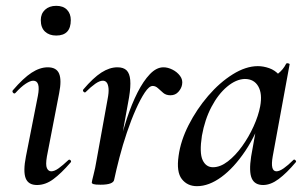

<svg xmlns="http://www.w3.org/2000/svg" viewBox="-20 -626 1055 659"><path d="M107 9Q77 9 68 -14.5Q59 -38 69 -89L110 -297Q120 -349 94 -349Q84 -349 68 -338.5Q52 -328 33 -307Q29 -303 25 -307.5Q21 -312 24 -316Q60 -358 88.5 -376.5Q117 -395 144 -395Q174 -395 183 -373Q192 -351 183 -306L141 -89Q136 -60 141 -49Q146 -38 156 -38Q167 -38 181.5 -48.5Q196 -59 214 -76Q218 -80 222 -76Q226 -72 222 -68Q190 -31 163 -11Q136 9 107 9ZM173 -504Q149 -504 134.5 -517.5Q120 -531 120 -557Q120 -579 134.5 -592.5Q149 -606 173 -606Q197 -606 210 -592.5Q223 -579 223 -557Q223 -504 173 -504Z M372 -10 362 -11Q372 -62 385.5 -115.5Q399 -169 415.5 -219Q432 -269 452 -308.5Q472 -348 494.5 -371.5Q517 -395 541 -395Q556 -395 572 -387Q588 -379 598 -365.5Q608 -352 605 -336Q603 -323 592.5 -311Q582 -299 565 -299Q550 -299 540.5 -307Q531 -315 522.5 -323Q514 -331 504 -331Q492 -331 477 -308.5Q462 -286 446 -250Q430 -214 415.5 -171Q401 -128 390 -85.5Q379 -43 372 -10ZM325 8Q307 8 301 6Q295 4 295 1Q295 -3 301 -26Q307 -49 311 -74L349 -284Q354 -309 352.5 -323Q351 -337 346 -343Q341 -349 333 -349Q322 -349 307 -338.5Q292 -328 274 -310Q271 -307 267 -311Q263 -315 266 -319Q300 -359 328 -377Q356 -395 383 -395Q404 -395 414.5 -384.5Q425 -374 427 -351.5Q429 -329 423 -292L372 -10Q370 8 325 8Z M656 13Q623 13 604 -11.5Q585 -36 593 -91Q600 -143 627.5 -197Q655 -251 694.5 -297Q734 -343 779 -371Q824 -399 865 -399Q884 -399 904 -392Q924 -385 938.5 -368.5Q953 -352 955 -326L901 -357Q916 -359 934 -373Q952 -387 962 -407Q964 -410 969.5 -408.5Q975 -407 974 -405L916 -89Q907 -38 929 -38Q939 -38 954 -48.5Q969 -59 987 -77Q990 -80 994 -76Q998 -72 995 -69Q964 -32 936.5 -11.5Q909 9 883 9Q854 9 844 -14Q834 -37 842 -89L867 -229L887 -246Q861 -166 822 -108Q783 -50 740 -18.5Q697 13 656 13ZM711 -52Q736 -52 762 -72Q788 -92 811 -124Q834 -156 850.5 -192.5Q867 -229 873 -261Q881 -304 866.5 -329.5Q852 -355 820 -355Q790 -354 759.5 -328.5Q729 -303 706 -259.5Q683 -216 673 -160Q664 -101 675.5 -76.5Q687 -52 711 -52Z"/></svg>

Font: Cormorant SemiBold
Style: Italic
Weight: 600
Italic angle: -10°
Designer: Christian Thalmann (Catharsis Fonts)
Foundry: Catharsis Fonts
Version: Version 4.000